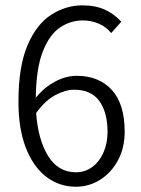

<svg xmlns="http://www.w3.org/2000/svg" viewBox="-20 -689 530 721"><path d="M265.1 12.2Q202.1 12.2 153.3 -25.4Q104.5 -63 76.9 -134.3Q49.3 -205.6 49.3 -307.1Q49.3 -439.5 83.3 -518.8Q117.2 -598.1 172.1 -633.5Q227.1 -668.9 289.6 -668.9Q338.4 -668.9 374 -652.6Q409.7 -636.2 435.5 -607.4L397.5 -564.9Q377.4 -589.4 349.4 -600.8Q321.3 -612.3 291 -612.3Q244.1 -612.3 204.6 -585.2Q165 -558.1 140.4 -494.6Q115.7 -431.2 114.3 -321.8Q145.5 -360.4 186.3 -382.3Q227.1 -404.3 268.1 -404.3Q351.1 -404.3 399.7 -351.6Q448.2 -298.8 448.2 -193.8Q448.2 -134.3 423.3 -87.6Q398.4 -41 356.7 -14.4Q314.9 12.2 265.1 12.2ZM265.6 -42Q299.3 -42 326.2 -61.8Q353 -81.5 368.4 -116Q383.8 -150.4 383.8 -193.8Q383.8 -266.6 353.3 -309.3Q322.8 -352.1 257.8 -352.1Q226.6 -352.1 188.5 -332.3Q150.4 -312.5 115.7 -264.6Q122.6 -166 160.2 -104Q197.8 -42 265.6 -42Z"/></svg>

Font: Varta Light Light
Style: Regular
Weight: 300
Version: Version 1.004